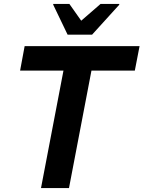

<svg xmlns="http://www.w3.org/2000/svg" viewBox="-20 -954 728 974"><path d="M105 -720H688L664 -596H444L330 0H188L302 -596H82ZM323 -778 250 -930V-934H332L392 -849L490 -934H585V-930L447 -778Z"/></svg>

Font: Kufam SemiBold
Style: Italic
Weight: 600
Italic angle: -11°
Designer: Artur Schmal
Foundry: Original Type
Version: Version 1.301; ttfautohint (v1.8.3)